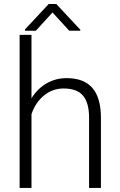

<svg xmlns="http://www.w3.org/2000/svg" viewBox="-20 -921 589 941"><path d="M134.3 -439Q163.1 -486.3 208 -512.2Q252.9 -538.1 306.2 -538.1Q391.1 -538.1 432.6 -490.2Q474.1 -442.4 474.6 -346.7V0H416.5V-347.2Q416 -418 386.5 -452.6Q356.9 -487.3 292 -487.3Q237.8 -487.3 196 -453.4Q154.3 -419.4 134.3 -361.8V0H76.2V-750H134.3ZM373.5 -775.4V-770.5H319.3L237.3 -859.9L155.8 -770.5H102.5V-776.9L218.8 -901.4H255.9Z"/></svg>

Font: SteelSelectRoboto
Style: Regular
Weight: 300
Designer: Google
Version: Version 2.137; 2017